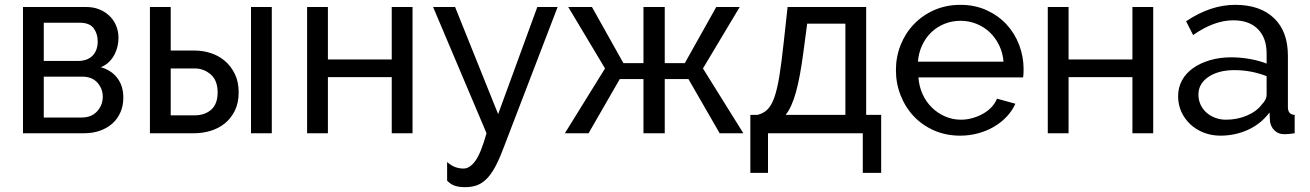

<svg xmlns="http://www.w3.org/2000/svg" viewBox="-20 -551 5417 794"><path d="M338 -522Q366 -522 390 -512.5Q414 -503 432 -486Q450 -469 460 -445.5Q470 -422 470 -394Q470 -377 466 -359.5Q462 -342 453.5 -325.5Q445 -309 431 -295Q417 -281 397 -273Q440 -261 465 -228.5Q490 -196 490 -147Q490 -114 478 -86.5Q466 -59 444.5 -40Q423 -21 393.5 -10.5Q364 0 328 0H75V-522ZM303 -299Q341 -299 362.5 -320.5Q384 -342 384 -380Q384 -412 367 -434.5Q350 -457 310 -457H161V-299ZM318 -65Q358 -65 381.5 -90.5Q405 -116 405 -151Q405 -184 383 -209Q361 -234 320 -234H161V-65Z M600 -522H686V-342H785Q819 -342 851.5 -331.5Q884 -321 909.5 -299.5Q935 -278 951 -245.5Q967 -213 967 -169Q967 -125 951 -93Q935 -61 909.5 -40.5Q884 -20 851 -10Q818 0 784 0H600ZM1018 -522H1104V0H1018ZM784 -74Q827 -74 853.5 -97.5Q880 -121 880 -169Q880 -218 851.5 -243Q823 -268 785 -268H686V-74Z M1336 -305H1600V-522H1686V0H1600V-232H1336V0H1250V-522H1336Z M1829 119Q1846 134 1862.5 140Q1879 146 1897 146Q1923 146 1946 114Q1969 82 1992 0L1771 -522H1862L2040 -79L2202 -522H2286L2058 72Q2041 116 2024.5 145Q2008 174 1989.5 191.5Q1971 209 1950 216Q1929 223 1904 223Q1878 223 1860.5 217Q1843 211 1829 196Z M2428 -522 2558 -290H2641V-522H2729V-290H2812L2942 -522H3039L2887 -268L3054 0H2956L2827 -224H2729V0H2641V-224H2543L2414 0H2316L2482 -268L2330 -522Z M3083 -76H3113Q3137 -82 3153.5 -98Q3170 -114 3182 -147.5Q3194 -181 3203 -236.5Q3212 -292 3221 -376L3237 -522H3562V-76H3624V164H3548V0H3156V164H3083ZM3476 -76V-453H3318L3303 -340Q3289 -232 3271.5 -169.5Q3254 -107 3229 -76Z M3951 10Q3892 10 3843 -11.5Q3794 -33 3759 -70Q3724 -107 3704.5 -156.5Q3685 -206 3685 -261Q3685 -316 3704.5 -365Q3724 -414 3759.5 -451Q3795 -488 3844 -509.5Q3893 -531 3952 -531Q4011 -531 4059.5 -509Q4108 -487 4142 -450.5Q4176 -414 4194.5 -365.5Q4213 -317 4213 -265Q4213 -254 4212.5 -245Q4212 -236 4211 -231H3778Q3781 -192 3796 -160Q3811 -128 3835 -105Q3859 -82 3889.5 -69Q3920 -56 3954 -56Q3978 -56 4001 -62.5Q4024 -69 4044 -80Q4064 -91 4079.5 -107Q4095 -123 4103 -143L4179 -122Q4166 -93 4143.5 -69Q4121 -45 4091.5 -27.5Q4062 -10 4026 0Q3990 10 3951 10ZM4130 -296Q4127 -333 4111.5 -364.5Q4096 -396 4072.5 -418Q4049 -440 4018 -452.5Q3987 -465 3952 -465Q3917 -465 3886 -452.5Q3855 -440 3831.5 -417.5Q3808 -395 3793.5 -364Q3779 -333 3776 -296Z M4399 -305H4663V-522H4749V0H4663V-232H4399V0H4313V-522H4399Z M5027 10Q4990 10 4958 -2.5Q4926 -15 4902.5 -37Q4879 -59 4865.5 -88.5Q4852 -118 4852 -153Q4852 -189 4868 -218.5Q4884 -248 4913.5 -269Q4943 -290 4983.5 -302Q5024 -314 5072 -314Q5110 -314 5149 -307Q5188 -300 5218 -288V-330Q5218 -394 5182 -430.5Q5146 -467 5080 -467Q5001 -467 4914 -406L4885 -463Q4986 -531 5088 -531Q5191 -531 5248.5 -476Q5306 -421 5306 -321V-108Q5306 -77 5334 -76V0Q5320 2 5311 3Q5302 4 5292 4Q5266 4 5250.5 -11.5Q5235 -27 5232 -49L5230 -86Q5195 -39 5141.5 -14.5Q5088 10 5027 10ZM5050 -56Q5097 -56 5137.5 -73.5Q5178 -91 5199 -120Q5218 -139 5218 -159V-236Q5154 -261 5085 -261Q5019 -261 4977.5 -233Q4936 -205 4936 -160Q4936 -138 4944.5 -119Q4953 -100 4968.5 -86Q4984 -72 5005 -64Q5026 -56 5050 -56Z"/></svg>

Font: PTCRaleway Medium
Style: Regular
Weight: 500
Designer: Matt McInerney, Pablo Impallari, Rodrigo Fuenzalida
Foundry: Matt McInerney, Pablo Impallari, Rodrigo Fuenzalida
Version: Version 3.000g; ttfautohint (v1.5) -l 8 -r 28 -G 28 -x 14 -D